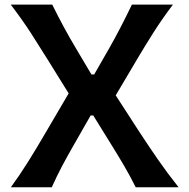

<svg xmlns="http://www.w3.org/2000/svg" viewBox="-20 -791 798 811"><path d="M25.9 0Q64.5 -53.2 98.9 -108.2Q133.3 -163.1 168 -222.7L270 -396.5L182.1 -538.1Q147.9 -593.3 111.1 -650.4Q74.2 -707.5 25.4 -771.5H200.7Q250 -671.4 301.3 -585.9L366.2 -476.6H377.9L440.9 -586.4Q465.3 -629.4 489.5 -676Q513.7 -722.7 537.1 -771.5H710.4Q664.6 -710.9 627.9 -653.1Q591.3 -595.2 563 -547.4L468.8 -388.2L566.4 -237.3Q606.9 -175.3 647 -117.4Q687 -59.6 734.4 0H553.2Q529.3 -47.9 504.2 -90.8Q479 -133.8 454.6 -172.9L374 -303.2H362.8L288.1 -172.4Q264.2 -130.9 242.2 -89.4Q220.2 -47.9 198.7 0Z"/></svg>

Font: Pinar-DS3-FD SemiBold
Style: Regular
Weight: 600
Designer: Amin Abedi
Version: Version 3.000